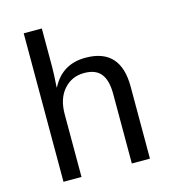

<svg xmlns="http://www.w3.org/2000/svg" viewBox="-108 -815 816 905"><g transform="rotate(-15 300.0 -362.5)"><path d="M90.3 -724.6H178.7V-534.2Q178.7 -505.4 174.3 -438H175.8Q227.1 -538.1 341.3 -538.1Q512.2 -538.1 512.2 -352.1V0H423.8V-339.4Q423.8 -405.8 398.2 -438Q372.6 -470.2 316.4 -470.2Q255.9 -470.2 217 -426Q178.2 -381.8 178.2 -306.2V0H90.3Z"/></g></svg>

Font: Courier New
Style: Regular
Weight: 400
Designer: Steve Matteson
Foundry: Ascender Corporation
Version: Version 2.00.3